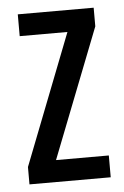

<svg xmlns="http://www.w3.org/2000/svg" viewBox="-44 -571 392 605"><g transform="rotate(-5 151.5 -268.5)"><path d="M282 0H25V-55L186 -468H35V-537H275V-478L115 -69H282Z"/></g></svg>

Font: Noto Sans Sinhala UI ExtraCondensed
Style: Regular
Weight: 400
Width: 2
Designer: Jelle Bosma - Monotype Design Team
Foundry: Monotype Imaging Inc.
Version: Version 2.006; ttfautohint (v1.8.4.7-5d5b)